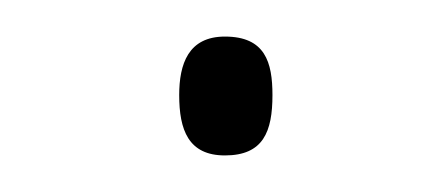

<svg xmlns="http://www.w3.org/2000/svg" viewBox="-20 -78 245 105"><path d="M78 -26C78 -7 83 7 103 7C124 7 129 -6 129 -26C129 -44 125 -58 103 -58C83 -58 78 -43 78 -26Z"/></svg>

Font: Noto Sans Arabic SemCond Thin
Style: Regular
Weight: 100
Width: 4
Designer: Monotype Design Team, Nadine Chahine, Nizar Qandah and Khaled Hosny
Foundry: Monotype Imaging Inc.
Version: Version 2.012